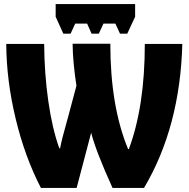

<svg xmlns="http://www.w3.org/2000/svg" viewBox="-20 -932 937 952"><path d="M11 -714H199Q200 -567 219.5 -430.5Q239 -294 274 -197H278Q287 -244 308 -317L316 -346L359 -507Q341 -624 340 -715H527Q527 -406 615 -193H619Q698 -405 698 -714H884Q873 -302 694 0H538Q455 -183 432 -274L360 0H183Q104 -152 58 -342Q12 -532 11 -714ZM650 -849 611 -765H575L552 -815H493L470 -765H434L412 -815H353L330 -765H294L256 -849V-912H650Z"/></svg>

Font: Noto Sans Display Black Narrow
Style: Regular
Weight: 900
Width: 4
Designer: Monotype Design team
Foundry: Monotype Imaging Inc.
Version: Version 1.000